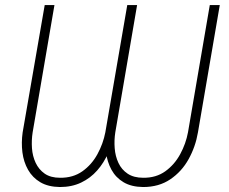

<svg xmlns="http://www.w3.org/2000/svg" viewBox="-20 -731 906 761"><path d="M484.4 -710.9H519.5L433.6 -206.5Q425.8 -164.1 408.9 -125Q392.1 -85.9 365.2 -55.4Q338.4 -24.9 301.5 -7.3Q264.6 10.3 217.8 10.3Q171.4 9.8 140.1 -8.5Q108.9 -26.9 91.3 -57.9Q73.7 -88.9 68.8 -127.4Q64 -166 69.8 -206.5L157.2 -710.9H195.8L109.4 -206.5Q104.5 -175.3 106.7 -143.8Q108.9 -112.3 121.3 -85.7Q133.8 -59.1 157.2 -42.7Q180.7 -26.4 218.3 -26.4Q269.5 -25.9 306.4 -52Q343.3 -78.1 366 -119.6Q388.7 -161.1 397.5 -206.5ZM811.5 -710.9H851.1L764.6 -206.5Q754.9 -149.4 727.5 -100.1Q700.2 -50.8 655 -20.3Q609.9 10.3 547.4 10.3Q501 9.8 470 -8.5Q439 -26.9 421.9 -58.1Q404.8 -89.4 400.1 -127.9Q395.5 -166.5 401.4 -206.5L488.3 -710.9H523.4L437 -206.5Q432.1 -175.3 434.6 -143.6Q437 -111.8 449.5 -85.2Q461.9 -58.6 486.1 -42.5Q510.3 -26.4 547.9 -26.4Q598.6 -25.9 635.3 -52.2Q671.9 -78.6 694.3 -120.1Q716.8 -161.6 725.1 -206.5Z"/></svg>

Font: Roboto ExtraLight
Style: Italic
Weight: 250
Designer: Christian Robertson
Foundry: Google
Version: Version 3.009; 2024